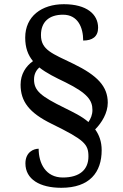

<svg xmlns="http://www.w3.org/2000/svg" viewBox="-20 -780 584 914"><path d="M272 114C407 114 464 40 464 -65C464 -106 452 -138 433 -164C464 -195 493 -242 493 -291C493 -369 443 -421 330 -476C229 -525 175 -542 175 -613C175 -676 214 -710 280 -710C351 -710 376 -649 376 -587C419 -587 447 -605 447 -648C447 -712 393 -760 284 -760C178 -760 100 -702 100 -601C100 -553 113 -518 137 -489C103 -465 78 -427 78 -377C78 -297 119 -243 225 -191C382 -114 401 -94 401 -35C401 26 361 65 279 65C198 65 164 -2 164 -72C140 -72 101 -56 101 -2C101 73 169 114 272 114ZM401 -199C369 -227 328 -246 288 -266C174 -322 142 -348 142 -402C142 -428 153 -446 167 -459C201 -432 244 -411 292 -388C399 -335 420 -301 420 -256C420 -234 412 -215 401 -199Z"/></svg>

Font: Noto Fangsong KSS Rotated
Style: Regular
Weight: 400
Designer: LIU Zhao, ZHANG Congyu, Kushim JIANG
Foundry: Guyu Beijing Co. Ltd.
Version: Version 1.000;November 16, 2022;FontCreator 11.5.0.2427 64-b